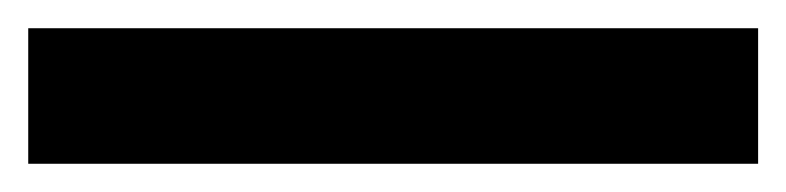

<svg xmlns="http://www.w3.org/2000/svg" viewBox="-35 98 557 136"><path d="M-15 118H502V214H-15Z"/></svg>

Font: Maitree Semibold
Style: Regular
Weight: 600
Designer: CadsonDemak Team
Foundry: CadsonDemak
Version: Version 1.000